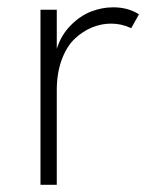

<svg xmlns="http://www.w3.org/2000/svg" viewBox="-20 -515 423 535"><path d="M92.8 0V-487.8H138.2V-378.9Q150.4 -417.5 177 -444.3Q203.6 -471.2 233.9 -482.9Q264.2 -494.6 295.4 -494.6Q336.9 -494.6 367.2 -475.1L345.7 -436.5Q318.8 -449.2 289.6 -449.2Q262.7 -449.2 236.8 -438.7Q210.9 -428.2 188.5 -407.2Q166 -386.2 152.1 -348.9Q138.2 -311.5 138.2 -263.2V0Z"/></svg>

Font: HK Grotesk Light Legacy
Style: Regular
Weight: 300
Designer: Alfredo Marco Pradil
Foundry: Hanken Design Co.
Version: Version 2.022;PS 002.022;hotconv 1.0.88;makeotf.lib2.5.64775